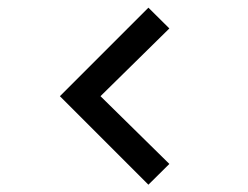

<svg xmlns="http://www.w3.org/2000/svg" viewBox="-20 -572 662 513"><path d="M432.5 -134 248.5 -315 432.5 -496 376.5 -551.5 140 -315 376.5 -78.5Z"/></svg>

Font: Hauora Medium
Style: Regular
Weight: 500
Designer: Wayne Shih
Foundry: WCYS
Version: Version 1.001;hotconv 1.0.109;makeotfexe 2.5.65596